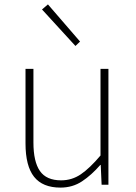

<svg xmlns="http://www.w3.org/2000/svg" viewBox="-20 -840 617 873"><path d="M255 13Q174 13 135 -36Q96 -85 96 -188V-527H132V-192Q132 -105 161.5 -62.5Q191 -20 258 -20Q307 -20 347.5 -47.5Q388 -75 437 -133V-527H473V0H442L438 -90H436Q396 -44 353 -15.5Q310 13 255 13ZM323 -631 171 -797 198 -820 344 -651Z"/></svg>

Font: Noto Sans KR Thin Thin
Style: Regular
Weight: 250
Version: Version 2.004-H2;hotconv 1.0.118;makeotfexe 2.5.65603